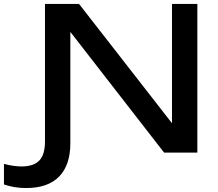

<svg xmlns="http://www.w3.org/2000/svg" viewBox="-143 -770 1100 969"><path d="M256 -750 778 -80 725 -74V-750H853V0H685L160 -676L212 -682V-47Q212 63 155.5 121Q99 179 -11 179Q-42 179 -69 174.5Q-96 170 -123 161V57Q-101 63 -78.5 66.5Q-56 70 -34 70Q27 70 55.5 40Q84 10 84 -55V-750Z"/></svg>

Font: Unbounded Variable
Style: Regular
Weight: 400
Designer: Luke Prowse, Jean-Baptiste Morizot, Fátima Lázaro, Florian Runge
Foundry: NaN
Version: Version 1.600;FEAKit 1.0